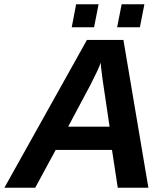

<svg xmlns="http://www.w3.org/2000/svg" viewBox="-41 -874 783 894"><path d="M218.3 -175.8 123 0H-20.5L363.8 -688H533.7L649.9 0H507.3L480.5 -175.8ZM427.7 -582Q422.9 -566.4 410.6 -540.5Q398.4 -514.6 379.9 -478.5L276.4 -284.2H469.2L436.5 -504.9Q432.1 -538.1 429.9 -557.4Q427.7 -576.7 427.7 -582ZM631.3 -854 610.4 -747.1H504.4L525.4 -854ZM418 -854 397 -747.1H293L313.5 -854Z"/></svg>

Font: Arimo
Style: Italic
Weight: 400
Italic angle: -12°
Designer: Steve Matteson
Foundry: Monotype Imaging Inc.
Version: Version 1.33